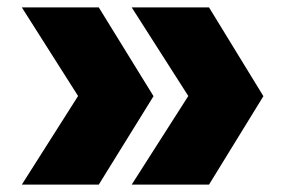

<svg xmlns="http://www.w3.org/2000/svg" viewBox="-20 -569 772 519"><path d="M545 -549 692 -309 545 -70H336L504 -333V-286L336 -549ZM247 -549 395 -309 247 -70H39L206 -333V-286L39 -549Z"/></svg>

Font: Unbounded
Style: Bold
Weight: 700
Designer: Luke Prowse, Jean-Baptiste Morizot, Fátima Lázaro, Florian Runge
Foundry: NaN
Version: Version 1.700